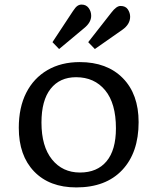

<svg xmlns="http://www.w3.org/2000/svg" viewBox="-20 -804 683 838"><path d="M313 14Q196 14 129 -55.5Q62 -125 62 -246Q62 -335 94.5 -399Q127 -463 187 -498Q247 -533 328 -533Q447 -533 516 -463Q585 -393 585 -271Q585 -138 513.5 -62Q442 14 313 14ZM329 -51Q404 -51 445 -100Q486 -149 486 -244Q486 -353 439 -410Q392 -467 312 -467Q241 -467 201 -416.5Q161 -366 161 -269Q161 -165 207 -108Q253 -51 329 -51ZM238 -590 209 -620 298 -755Q309 -772 317.5 -778Q326 -784 336 -784Q356 -784 367 -769Q378 -754 378 -735Q378 -706 347 -681ZM394 -590 365 -620 466 -749Q488 -778 506 -778Q528 -778 538 -763Q548 -748 548 -731Q548 -698 514 -674Z"/></svg>

Font: Literata 7pt
Style: Regular
Weight: 400
Designer: Latin by Veronika Burian and Jose Scaglione. Greek by Irene Vlachou. Cyrillic by Vera Evstafieva.
Foundry: TypeTogether
Version: Version 3.002